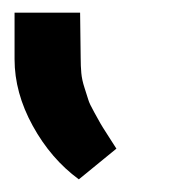

<svg xmlns="http://www.w3.org/2000/svg" viewBox="-20 -830 277 302"><path d="M104 -547.9Q60.1 -580.1 31.5 -632.1Q2.9 -684.1 2.9 -736.8V-810.1H106L106.9 -738.8Q106.9 -726.1 107.9 -715.1Q108.9 -704.1 113 -691.7Q117.2 -679.2 118.9 -673.1Q120.6 -667 128.4 -653.1Q136.2 -639.2 137.9 -636Q139.6 -632.8 150.6 -615.7Q161.6 -598.6 163.1 -596.2Z"/></svg>

Font: Telcell.Market Med
Style: Regular
Weight: 500
Designer: Rasmus Andersson, Sedrak Mkrtchyan
Version: Version 3.019;git-0a5106e0b